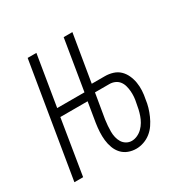

<svg xmlns="http://www.w3.org/2000/svg" viewBox="-126 -637 752 762"><g transform="rotate(-30 250.0 -256.0)"><path d="M289 8Q270 8 253 1.5Q236 -5 224 -18Q212 -31 205.5 -48.5Q199 -66 197 -84.5Q195 -103 196 -122Q197 -141 200 -161L215 -252H90L49 0H9L95 -520H135L97 -289H222L260 -520H300L264 -304H324Q343 -304 360.5 -298.5Q378 -293 390.5 -281Q403 -269 410.5 -252.5Q418 -236 421 -218Q424 -200 423 -181Q422 -162 418 -143Q416 -126 411 -109Q406 -92 398.5 -75Q391 -58 380.5 -42.5Q370 -27 355.5 -15.5Q341 -4 323.5 2Q306 8 289 8ZM289 -28Q302 -28 315 -34Q328 -40 338 -50Q348 -60 355 -72Q362 -84 366.5 -97Q371 -110 374 -123Q377 -136 379 -149Q382 -162 383 -175Q384 -188 383 -201Q382 -214 378.5 -226.5Q375 -239 367.5 -248.5Q360 -258 348.5 -263Q337 -268 324 -268H258L239 -155Q237 -141 236 -127.5Q235 -114 235 -101Q235 -88 238 -75Q241 -62 247.5 -51.5Q254 -41 265 -34.5Q276 -28 289 -28Z"/></g></svg>

Font: Iosevka Term Curly Extralight
Style: Italic
Weight: 200
Italic angle: -9°
Designer: Belleve Invis
Foundry: Belleve Invis
Version: Version 32.3.0